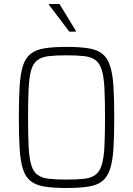

<svg xmlns="http://www.w3.org/2000/svg" viewBox="-20 -930 664 958"><path d="M312 8Q246 8 202.5 1Q159 -6 133 -26.5Q107 -47 94.5 -86Q82 -125 78 -188Q74 -251 74 -344Q74 -437 78 -500Q82 -563 94.5 -602Q107 -641 133 -661.5Q159 -682 202.5 -689Q246 -696 312 -696Q378 -696 421.5 -689Q465 -682 490.5 -661.5Q516 -641 529 -602Q542 -563 546 -500Q550 -437 550 -344Q550 -251 546 -188Q542 -125 529 -86Q516 -47 490.5 -26.5Q465 -6 421.5 1Q378 8 312 8ZM312 -34Q365 -34 400 -38Q435 -42 456 -57.5Q477 -73 487.5 -106.5Q498 -140 501 -197.5Q504 -255 504 -344Q504 -433 501 -490.5Q498 -548 487.5 -581.5Q477 -615 456 -630.5Q435 -646 400 -650Q365 -654 312 -654Q258 -654 223.5 -650Q189 -646 167.5 -630.5Q146 -615 136 -581.5Q126 -548 123 -490.5Q120 -433 120 -344Q120 -255 123 -197.5Q126 -140 136 -106.5Q146 -73 167.5 -57.5Q189 -42 223.5 -38Q258 -34 312 -34ZM326 -772 225 -905V-910H277L358 -777V-772Z"/></svg>

Font: Saira SemiCondensed ExtraLight
Style: Regular
Weight: 250
Width: 4
Designer: Hector Gatti with collaboration of the Omnibus-Type team
Foundry: Omnibus-Type
Version: Version 1.101